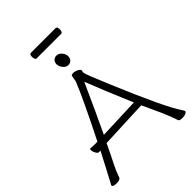

<svg xmlns="http://www.w3.org/2000/svg" viewBox="-280 -1119 1249 1249"><g transform="rotate(-45 345.0 -494.5)"><path d="M400 -807Q400 -787 389 -775.5Q378 -764 359 -764Q340 -764 324.5 -783Q309 -802 309 -821Q309 -840 319.5 -851.5Q330 -863 349 -863Q368 -863 384 -845Q400 -827 400 -807ZM472 -993Q485 -993 485 -967Q485 -956 481 -948.5Q477 -941 471 -941H243Q238 -941 234 -948.5Q230 -956 230 -968Q230 -993 244 -993ZM114 -223H99Q90 -223 81 -239.5Q72 -256 72 -268Q72 -280 78 -280H80Q98 -278 119 -278H141Q278 -551 317 -651Q321 -661 323 -679Q325 -697 328.5 -701.5Q332 -706 346 -706Q360 -706 377 -698Q394 -690 397 -680L394 -660Q394 -646 463 -483Q614 -123 676 -33Q685 -20 685.5 -16Q686 -12 682 -8Q670 4 642.5 4Q615 4 612 -5Q593 -61 571 -111L510 -244L184 -230H177Q160 -193 144 -161L114 -101Q94 -63 76 -12Q71 2 37.5 2Q4 2 4 -12Q4 -16 7.5 -21Q11 -26 15 -34Q19 -42 28.5 -60Q38 -78 57.5 -114.5Q77 -151 114 -223ZM317 -651ZM489 -291Q402 -495 361 -603L356 -614L351 -603Q268 -418 202 -280Z"/></g></svg>

Font: LXGW WenKai Lite Light
Style: Regular
Weight: 300
Designer: LXGW / Fontworks Inc.
Foundry: LXGW / Fontworks Inc.
Version: Version 1.511; March 25, 2025